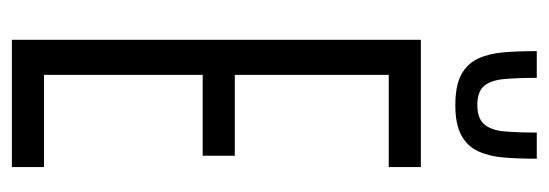

<svg xmlns="http://www.w3.org/2000/svg" viewBox="-320 -603 923 323"><g transform="rotate(90 141.5 -441.5)"><path d="M47 0V-688H261V-634H106V-375H242V-321H106V-54H261V0ZM157 -746Q124 -746 105.5 -756Q87 -766 78.5 -784.5Q70 -803 68 -827.5Q66 -852 66 -883H111Q111 -850 113 -828Q115 -806 124.5 -794.5Q134 -783 157 -783Q179 -783 189 -794.5Q199 -806 201 -828Q203 -850 203 -883H247Q247 -852 245 -827.5Q243 -803 234.5 -784.5Q226 -766 207.5 -756Q189 -746 157 -746Z"/></g></svg>

Font: Saira UltraCondensed
Style: Regular
Weight: 400
Width: 1
Designer: Hector Gatti with collaboration of the Omnibus-Type team
Foundry: Omnibus-Type
Version: Version 1.101